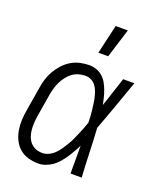

<svg xmlns="http://www.w3.org/2000/svg" viewBox="-140 -839 781 936"><g transform="rotate(20 250.0 -371.5)"><path d="M172 8Q145 8 119.5 1Q94 -6 74.5 -22.5Q55 -39 43.5 -62Q32 -85 27.5 -110.5Q23 -136 24 -163Q25 -190 30 -218L50 -338Q53 -361 60 -384.5Q67 -408 79.5 -430Q92 -452 109.5 -471.5Q127 -491 148.5 -504Q170 -517 194.5 -522.5Q219 -528 242 -528Q262 -528 280 -521.5Q298 -515 312 -502.5Q326 -490 335 -474Q344 -458 350.5 -440.5Q357 -423 361.5 -405Q366 -387 370 -368Q382 -406 395 -444Q408 -482 420 -520H478Q454 -453 430.5 -386.5Q407 -320 382 -254Q386 -191 388 -127Q390 -63 394 0H336Q336 -36 336 -72Q336 -108 336 -144Q327 -127 317.5 -110Q308 -93 297 -76.5Q286 -60 273 -44.5Q260 -29 244 -17.5Q228 -6 209 1Q190 8 172 8ZM172 -47Q189 -47 205.5 -55Q222 -63 235 -76Q248 -89 258 -104Q268 -119 277.5 -134.5Q287 -150 294 -166Q301 -182 308 -198Q315 -214 321.5 -230.5Q328 -247 333 -263Q333 -279 332 -295Q331 -311 329 -327Q327 -343 325 -358.5Q323 -374 319.5 -389Q316 -404 310.5 -419Q305 -434 296 -446Q287 -458 273 -465.5Q259 -473 242 -473Q225 -473 207.5 -468Q190 -463 175.5 -452.5Q161 -442 149.5 -427Q138 -412 130 -396Q122 -380 117 -363Q112 -346 109 -329L89 -209Q86 -190 85 -172Q84 -154 85.5 -136Q87 -118 93 -101.5Q99 -85 110 -72.5Q121 -60 137 -53.5Q153 -47 172 -47ZM262 -600 297 -751H360L313 -600Z"/></g></svg>

Font: Iosevka Light
Style: Italic
Weight: 300
Italic angle: -9°
Monospace: yes
Designer: Belleve Invis
Foundry: Belleve Invis
Version: Version 32.5.0; ttfautohint (v1.8.4)